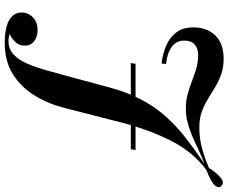

<svg xmlns="http://www.w3.org/2000/svg" viewBox="-97 -682 967 813"><g transform="rotate(90 386.5 -275.5)"><path d="M615 -366 612 -346H247L250 -366ZM439 -579Q405 -579 377 -587Q349 -595 323 -605Q297 -615 270.5 -623Q244 -631 213 -631Q184 -631 167.5 -615.5Q151 -600 152 -571Q152 -540 176.5 -520.5Q201 -501 251 -495Q251 -495 250 -485.5Q249 -476 249 -476Q207 -481 172.5 -496Q138 -511 117 -539Q96 -567 96 -609Q95 -666 129 -702.5Q163 -739 229 -739Q266 -739 295 -728.5Q324 -718 349 -703Q374 -688 399 -672.5Q424 -657 453 -646.5Q482 -636 519 -636Q563 -636 604.5 -646.5Q646 -657 691 -677Q712 -709 732 -726Q752 -743 767 -730Q779 -720 766 -703Q753 -686 700 -666Q623 -609 576 -516Q529 -423 499 -307L437 -65Q420 3 385 60.5Q350 118 295 153Q240 188 160 188Q125 188 96 181Q67 174 50.5 158.5Q34 143 33 119Q32 91 52 70Q72 49 108 49Q135 49 154 63Q173 77 173 102Q174 124 160 140.5Q146 157 123 168Q131 169 138 170.5Q145 172 153 172Q187 172 210 151Q233 130 249 93.5Q265 57 278.5 8.5Q292 -40 307 -95L352 -262Q373 -337 404 -394.5Q435 -452 476.5 -497.5Q518 -543 568 -581.5Q618 -620 674 -658Q640 -645 611 -631Q582 -617 555 -605.5Q528 -594 499.5 -586.5Q471 -579 439 -579Z"/></g></svg>

Font: Playfair Display SemiBold
Style: Italic
Weight: 600
Italic angle: -14°
Designer: Claus Eggers Sørensen
Foundry: Claus Eggers Sørensen
Version: Version 1.203